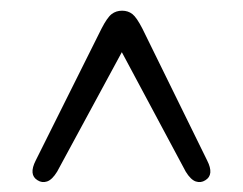

<svg xmlns="http://www.w3.org/2000/svg" viewBox="-20 -734 465 368"><path d="M89.5 -405Q80 -389.5 70.2 -386.2Q60.5 -383 52 -388.5Q34.5 -399 48.5 -426.5L174.5 -679Q185.5 -700.5 194 -707Q202.5 -713.5 214 -713.5Q225.5 -713.5 233.8 -707Q242 -700.5 253 -679L377 -426.5Q391 -399 373.5 -388.5Q365 -383 355.2 -386.2Q345.5 -389.5 336 -405L213.5 -634Z"/></svg>

Font: Fraunces 72pt S100 Light
Style: Regular
Weight: 300
Version: Version 1.000; ttfautohint (v1.8.3)